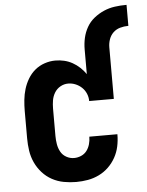

<svg xmlns="http://www.w3.org/2000/svg" viewBox="-53 -786 640 838"><g transform="rotate(-5 266.5 -367.5)"><path d="M247 8Q220 8 193 3Q166 -2 142 -15Q118 -28 99.5 -48.5Q81 -69 69.5 -94Q58 -119 54 -146Q50 -173 50 -200V-320Q50 -344 52.5 -368.5Q55 -393 62 -416Q69 -439 81.5 -460Q94 -481 112.5 -496.5Q131 -512 154.5 -520Q178 -528 202 -528Q222 -528 241 -523.5Q260 -519 277 -509.5Q294 -500 308.5 -486.5Q323 -473 334 -457V-565Q334 -591 339.5 -615.5Q345 -640 357.5 -662Q370 -684 390 -700Q410 -716 433 -726Q456 -736 481 -739.5Q506 -743 532 -743H533V-651H532Q514 -651 496.5 -646Q479 -641 466.5 -629Q454 -617 448 -600Q442 -583 442 -565V-339H334Q334 -356 327.5 -371.5Q321 -387 309 -398.5Q297 -410 281.5 -416.5Q266 -423 249 -423Q231 -423 215 -414Q199 -405 189.5 -389.5Q180 -374 177 -356Q174 -338 174 -320V-200Q174 -182 177 -164Q180 -146 188.5 -130.5Q197 -115 213 -106Q229 -97 247 -97Q263 -97 278 -103.5Q293 -110 302.5 -122.5Q312 -135 316.5 -151Q321 -167 321 -183V-184H444V-182Q444 -156 438.5 -130.5Q433 -105 420.5 -82.5Q408 -60 389.5 -42Q371 -24 347.5 -12.5Q324 -1 298.5 3.5Q273 8 247 8Z"/></g></svg>

Font: Iosevka SS18 Extrabold
Style: Regular
Weight: 800
Monospace: yes
Designer: Belleve Invis
Foundry: Belleve Invis
Version: Version 25.1.1; ttfautohint (v1.8.4)